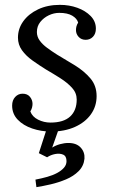

<svg xmlns="http://www.w3.org/2000/svg" viewBox="-20 -531 468 791"><path d="M190 11Q150 11 113 -1.5Q76 -14 53 -38Q30 -62 30 -96Q30 -118 42.5 -131.5Q55 -145 73 -145Q93 -145 103.5 -132Q114 -119 114 -103Q114 -96 112 -88Q110 -80 105 -72Q113 -50 137 -38Q161 -26 188 -26Q242 -26 269 -51Q296 -76 296 -121Q296 -148 277 -169Q258 -190 229 -208.5Q200 -227 169 -245Q140 -263 113.5 -282Q87 -301 70.5 -324Q54 -347 54 -376Q54 -413 76 -443.5Q98 -474 137 -492.5Q176 -511 227 -511Q265 -511 298.5 -499Q332 -487 353.5 -465Q375 -443 375 -413Q375 -392 363 -379.5Q351 -367 333 -367Q315 -367 304 -379Q293 -391 293 -407Q293 -415 295 -422.5Q297 -430 302 -438Q297 -455 277.5 -466.5Q258 -478 224 -478Q202 -478 181 -468Q160 -458 146 -440.5Q132 -423 132 -399Q132 -380 143.5 -364Q155 -348 174 -334Q193 -320 215 -306Q251 -285 289 -261.5Q327 -238 352.5 -208Q378 -178 378 -135Q378 -93 354.5 -60Q331 -27 288.5 -8Q246 11 190 11ZM130 240 126 209Q152 204 175 197.5Q198 191 215.5 181.5Q233 172 243.5 160Q254 148 254 133Q254 112 240 106Q226 100 207.5 103.5Q189 107 174 117L140 100L175 -8H225L195 77Q209 68 227 63Q245 58 262 58Q295 58 312.5 77Q330 96 328 123Q325 153 304 174Q283 195 252 208Q221 221 188.5 228.5Q156 236 130 240Z"/></svg>

Font: Lora
Style: Italic
Weight: 400
Italic angle: -3°
Designer: Olga Karpushina, Alexei Vanyashin (Cyrillic)
Foundry: Cyreal
Version: Version 3.008